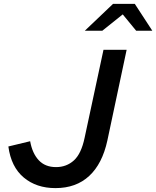

<svg xmlns="http://www.w3.org/2000/svg" viewBox="-20 -956 803 987"><path d="M265 11Q167 11 102 -43.5Q37 -98 23 -203L135 -230Q146 -168 179 -132.5Q212 -97 268 -97Q322 -97 360 -131.5Q398 -166 415 -248L512 -700H631L532 -234Q506 -114 438.5 -51.5Q371 11 265 11ZM416 -798 561 -936H673L763 -798H680L611 -882L506 -798Z"/></svg>

Font: Red Hat Mono Medium
Style: Italic
Weight: 500
Italic angle: -12°
Monospace: yes
Designer: Pentagram, MCKL
Foundry: Pentagram, MCKL
Version: Version 1.023; ttfautohint (v1.8.3)